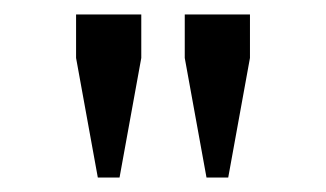

<svg xmlns="http://www.w3.org/2000/svg" viewBox="-20 -685 450 265"><path d="M85 -665H175V-605L145 -440H115L85 -605ZM235 -665H325V-605L295 -440H265L235 -605Z"/></svg>

Font: Unica One
Style: Regular
Weight: 400
Designer: Eduardo Rodriguez Tunni
Foundry: Eduardo Rodriguez Tunni
Version: Version 1.001